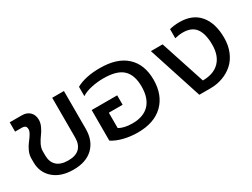

<svg xmlns="http://www.w3.org/2000/svg" viewBox="-47 -992 1904 1448"><g transform="rotate(-30 904.5 -267.5)"><path d="M285.2 15.1Q176.8 15.1 113.3 -40Q49.8 -95.2 49.8 -185.1V-219.2Q49.8 -249 64.2 -280.5Q78.6 -312 95.9 -333.5Q113.3 -355 127.7 -378.7Q142.1 -402.3 142.1 -418.9Q142.1 -438 132.6 -446Q123 -454.1 101.1 -454.1H44.9V-535.2H149.9Q193.8 -535.2 219.5 -509.8Q245.1 -484.4 245.1 -441.9Q245.1 -414.1 230.5 -383.5Q215.8 -353 198.5 -330.6Q181.2 -308.1 166.5 -278.8Q151.9 -249.5 151.9 -223.1V-186Q151.9 -127.9 185.5 -96.4Q219.2 -64.9 285.2 -64.9Q351.1 -64.9 383.1 -97.2Q415 -129.4 415 -189V-535.2H517.1V-206.1Q517.1 -103.5 456.3 -44.2Q395.5 15.1 285.2 15.1Z M844.7 15.1Q783.2 15.1 724.6 0.7Q666 -13.7 626.5 -40V-306.2H848.6V-224.1H728.5V-90.8Q771 -64.9 844.7 -64.9Q939.9 -64.9 990.7 -117.9Q1041.5 -170.9 1041.5 -272Q1041.5 -372.6 990.2 -420.9Q939 -469.2 821.8 -469.2Q769 -469.2 717.8 -458.3Q666.5 -447.3 631.3 -424.8V-505.9Q710.4 -549.8 837.4 -549.8Q987.3 -549.8 1066.4 -476.8Q1145.5 -403.8 1145.5 -272Q1145.5 -139.2 1066.9 -62Q988.3 15.1 844.7 15.1Z M1387.2 0 1235.4 -467.8H1337.4L1464.4 -80.1Q1558.6 -80.1 1609.6 -131.8Q1660.6 -183.6 1660.6 -278.8Q1660.6 -373.5 1625.7 -421.4Q1590.8 -469.2 1513.7 -469.2Q1479.5 -469.2 1443.4 -460V-539.1Q1483.4 -549.8 1530.3 -549.8Q1644.5 -549.8 1704.6 -477.8Q1764.6 -405.8 1764.6 -278.8Q1764.6 -212.9 1742.4 -159.4Q1720.2 -106 1681.6 -71.5Q1643.1 -37.1 1592.3 -18.6Q1541.5 0 1483.4 0Z"/></g></svg>

Font: Prompt
Style: Regular
Weight: 400
Designer: Katatrad Team
Foundry: CadsonDemak
Version: Version 1.000;PS 001.000;hotconv 1.0.88;makeotf.lib2.5.64775